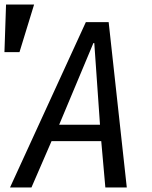

<svg xmlns="http://www.w3.org/2000/svg" viewBox="-48 -822 668 842"><path d="M328.5 -725H428.5L508 0H414L396 -203H178L90 0H-4ZM390.5 -275 365.5 -633H361.5L211.5 -275ZM101.5 -802 37.5 -593.5H-28.5L-21.5 -802Z"/></svg>

Font: JuliaMono
Style: Italic
Weight: 400
Italic angle: -9°
Monospace: yes
Designer: cormullion
Foundry: corm
Version: Version 0.057; ttfautohint (v1.8.4)